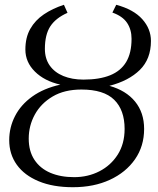

<svg xmlns="http://www.w3.org/2000/svg" viewBox="-20 -771 658 802"><path d="M284.5 11Q201.5 11 141.8 -13.8Q82 -38.5 50.2 -82.8Q18.5 -127 18.5 -185.5Q18.5 -239 42.8 -286.2Q67 -333.5 114.8 -367.8Q162.5 -402 232 -417.5Q165.5 -432.5 125.8 -472Q86 -511.5 86 -564Q86 -614.5 106.5 -650.5Q127 -686.5 163.2 -711Q199.5 -735.5 247 -751L262 -717.5Q212.5 -695.5 190 -660.8Q167.5 -626 167.5 -567Q167.5 -526 187.8 -497.2Q208 -468.5 244.5 -453.5Q281 -438.5 328.5 -438.5Q395 -438.5 439.8 -456.5Q484.5 -474.5 507 -512Q529.5 -549.5 529.5 -609Q529.5 -647.5 510.8 -675.5Q492 -703.5 449.5 -718.5L465.5 -751Q538 -731.5 574.2 -691Q610.5 -650.5 610.5 -600Q610.5 -524.5 564.2 -479Q518 -433.5 437 -412.5Q506.5 -393 544.2 -346.8Q582 -300.5 582 -232.5Q582 -160.5 544 -105.8Q506 -51 439 -20Q372 11 284.5 11ZM289.5 -31Q347.5 -31 395.2 -55.5Q443 -80 471.8 -125.2Q500.5 -170.5 500.5 -232.5Q500.5 -311.5 457 -354.2Q413.5 -397 320 -397Q249 -397 200 -368Q151 -339 125.5 -292.5Q100 -246 100 -192Q100 -139.5 123.8 -103.5Q147.5 -67.5 190.2 -49.2Q233 -31 289.5 -31Z"/></svg>

Font: Merriweather 48pt Light
Style: Italic
Weight: 300
Italic angle: -7.8°
Version: Version 2.101